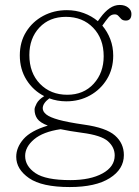

<svg xmlns="http://www.w3.org/2000/svg" viewBox="-20 -510 562 775"><path d="M319 -7Q408.5 5.5 444.2 37Q480 68.5 480 116Q480 173 423 209Q366 245 261.5 245Q149 245 97.2 209Q45.5 173 45.5 123Q45.5 85 75 51.2Q104.5 17.5 173 -3Q141.5 -15 130.5 -30.8Q119.5 -46.5 119.5 -68Q119.5 -76.5 127.8 -92.2Q136 -108 158.5 -122Q114 -144.5 87 -187.5Q60 -230.5 60 -286.5Q60 -340.5 85.5 -381.5Q111 -422.5 154.2 -445.8Q197.5 -469 250 -469Q286 -469 318 -457.2Q350 -445.5 375 -424.5L385.5 -439Q403.5 -463.5 422.8 -476.8Q442 -490 463.5 -490Q484 -490 497.2 -479.5Q510.5 -469 510.5 -454Q510.5 -427 488 -427Q476 -427 469.5 -433.2Q463 -439.5 457.8 -445.8Q452.5 -452 443 -452Q428.5 -452 418.2 -440Q408 -428 393 -406.5Q413.5 -382.5 425.2 -351.8Q437 -321 437 -285.5Q437 -232 411.5 -190.2Q386 -148.5 343.2 -124.8Q300.5 -101 247.5 -101Q211.5 -101 179 -113Q152.5 -93 152.5 -73Q152.5 -59.5 166.8 -48Q181 -36.5 217 -26.5Q253 -16.5 319 -7ZM246 -442Q179.5 -442 139 -398.8Q98.5 -355.5 98.5 -288Q98.5 -215.5 141.5 -171.5Q184.5 -127.5 251.5 -127.5Q317.5 -127.5 358 -171.8Q398.5 -216 398.5 -283Q398.5 -354 356 -398Q313.5 -442 246 -442ZM81.5 119.5Q81.5 160.5 123 188.8Q164.5 217 264 217Q344.5 217 393.8 190Q443 163 443 117.5Q443 84.5 415.8 60.2Q388.5 36 311 26Q259.5 19 224.5 11.5Q153.5 22 117.5 52.5Q81.5 83 81.5 119.5Z"/></svg>

Font: Fraunces 9pt S100 Thin
Style: Regular
Weight: 100
Version: Version 1.000; ttfautohint (v1.8.3)